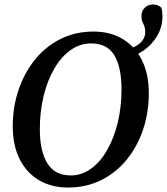

<svg xmlns="http://www.w3.org/2000/svg" viewBox="-20 -821 746 858"><path d="M283 17Q211 17 155.5 -15Q100 -47 68.5 -108.5Q37 -170 37 -258Q37 -342 62.5 -418Q88 -494 135 -553Q182 -612 249 -646Q316 -680 398 -680Q473 -680 528.5 -646.5Q584 -613 614.5 -551.5Q645 -490 645 -405Q645 -320 620 -244Q595 -168 547.5 -109Q500 -50 433 -16.5Q366 17 283 17ZM296 -37Q345 -37 386.5 -67Q428 -97 458.5 -150Q489 -203 506 -272.5Q523 -342 523 -422Q523 -519 491.5 -573Q460 -627 387 -627Q338 -627 296 -597.5Q254 -568 223 -515Q192 -462 175 -392.5Q158 -323 158 -243Q158 -146 191.5 -91.5Q225 -37 296 -37ZM545 -567V-601Q582 -607 605.5 -628Q629 -649 629 -678Q629 -699 620.5 -714.5Q612 -730 612 -749Q612 -772 627 -786.5Q642 -801 664 -801Q675 -801 683 -798Q691 -795 701 -787Q704 -776 705 -767Q706 -758 706 -748Q706 -701 682.5 -661Q659 -621 622 -595.5Q585 -570 545 -567Z"/></svg>

Font: Source Serif 4 Semibold
Style: Italic
Weight: 600
Italic angle: -12°
Designer: Frank Grießhammer
Foundry: Adobe
Version: Version 4.005;hotconv 1.1.0;makeotfexe 2.6.0